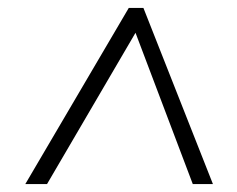

<svg xmlns="http://www.w3.org/2000/svg" viewBox="-20 -739 601 486"><path d="M44 -273 306 -719H343L519 -273H468L323 -656L99 -273Z"/></svg>

Font: Noto Sans Light
Style: Italic
Weight: 300
Italic angle: -12°
Designer: Monotype Design Team
Foundry: Monotype Imaging Inc.
Version: Version 2.013; ttfautohint (v1.8.4.7-5d5b)